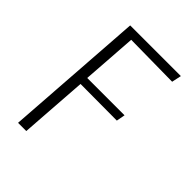

<svg xmlns="http://www.w3.org/2000/svg" viewBox="-182 -703 793 793"><g transform="rotate(45 215.0 -306.0)"><path d="M65 0 108 -612H404L395 -570L153 -573L136 -333H354L347 -295L134 -296L113 0Z"/></g></svg>

Font: Ancizar Sans Thin
Style: Italic
Weight: 100
Italic angle: -4°
Designer: Cesar Puertas, Viviana Monsalve, Julian Moncada, Julian Prieto, Jose Castro, Mariel Hernandez, Felipe Aragon, Sara Alarc
Version: Version 8.100